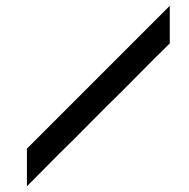

<svg xmlns="http://www.w3.org/2000/svg" viewBox="-20 -687 660 672"><path d="M240.8 -201.7Q215.8 -177.5 187.9 -149.6Q160 -121.7 126.7 -87.9Q93.3 -54.2 74.2 -35V-166.7L574.2 -666.7V-535Q549.2 -510.8 521.2 -482.9Q493.3 -455 460 -421.2Q426.7 -387.5 407.5 -368.3Q382.5 -344.2 354.6 -316.2Q326.7 -288.3 293.3 -254.6Q260 -220.8 240.8 -201.7Z"/></svg>

Font: 0xA000-Squareish
Style: Squareish-Bold
Weight: 700
Version: Version 0.1